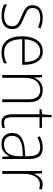

<svg xmlns="http://www.w3.org/2000/svg" viewBox="904 -1602 708 2556"><g transform="rotate(90 1258.0 -324.0)"><path d="M367 -133Q367 -67 322.5 -28.5Q278 10 190 10Q142 10 103 0Q64 -10 39 -23V-64Q71 -46 110 -35.5Q149 -25 190 -25Q263 -25 296 -53.5Q329 -82 329 -133Q329 -167 312.5 -188Q296 -209 266.5 -224.5Q237 -240 198 -256Q155 -273 121.5 -290.5Q88 -308 68.5 -335Q49 -362 49 -407Q49 -467 93.5 -503Q138 -539 217 -539Q258 -539 294 -531Q330 -523 358 -509L343 -476Q318 -489 284 -497Q250 -505 216 -505Q156 -505 121.5 -480Q87 -455 87 -407Q87 -374 102.5 -353.5Q118 -333 147 -319Q176 -305 215 -289Q256 -271 290.5 -253.5Q325 -236 346 -208Q367 -180 367 -133Z M664 -539Q727 -539 766 -506.5Q805 -474 823.5 -419Q842 -364 842 -297V-265H502Q501 -149 546.5 -87Q592 -25 680 -25Q720 -25 752 -33Q784 -41 823 -61V-23Q790 -7 755.5 1.5Q721 10 679 10Q605 10 557 -24Q509 -58 486 -119Q463 -180 463 -262Q463 -341 485.5 -404Q508 -467 552.5 -503Q597 -539 664 -539ZM664 -505Q595 -505 552.5 -453Q510 -401 503 -299H804Q805 -358 790 -405Q775 -452 744 -478.5Q713 -505 664 -505Z M1181 -539Q1258 -539 1299 -495Q1340 -451 1340 -356V0H1302V-351Q1302 -431 1269.5 -468Q1237 -505 1178 -505Q1104 -505 1060 -454Q1016 -403 1016 -300V0H978V-529H1008L1013 -426H1016Q1032 -470 1072 -504.5Q1112 -539 1181 -539Z M1617 -24Q1636 -24 1653 -27.5Q1670 -31 1683 -36V-3Q1669 3 1652 6.5Q1635 10 1612 10Q1552 10 1526.5 -26.5Q1501 -63 1501 -133V-496H1433V-521L1501 -531L1512 -658H1540V-529H1682V-496H1540V-135Q1540 -80 1556.5 -52Q1573 -24 1617 -24Z M1944 -539Q2022 -539 2059.5 -495.5Q2097 -452 2097 -355V0H2067L2061 -94H2059Q2040 -52 2002.5 -21Q1965 10 1896 10Q1823 10 1786.5 -30Q1750 -70 1750 -133Q1750 -212 1808 -252.5Q1866 -293 1973 -300L2059 -306V-349Q2059 -434 2030.5 -469.5Q2002 -505 1942 -505Q1910 -505 1877 -496Q1844 -487 1808 -468L1795 -501Q1829 -518 1866.5 -528.5Q1904 -539 1944 -539ZM1976 -269Q1886 -263 1837.5 -230.5Q1789 -198 1789 -133Q1789 -80 1818.5 -51.5Q1848 -23 1901 -23Q1981 -23 2019.5 -76.5Q2058 -130 2059 -219V-274Z M2437 -538Q2473 -538 2502 -528L2495 -492Q2481 -496 2466.5 -498.5Q2452 -501 2436 -501Q2389 -501 2358 -472.5Q2327 -444 2310.5 -395.5Q2294 -347 2295 -288V0H2256V-529H2288L2293 -424H2295Q2310 -468 2345 -503Q2380 -538 2437 -538Z"/></g></svg>

Font: Noto Sans Sinhala SemiCondensed ExtraLight
Style: Regular
Weight: 200
Width: 4
Designer: Jelle Bosma - Monotype Design Team
Foundry: Monotype Imaging Inc.
Version: Version 2.006; ttfautohint (v1.8.4.7-5d5b)